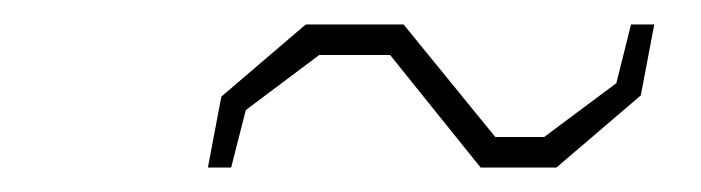

<svg xmlns="http://www.w3.org/2000/svg" viewBox="-20 -452 573 157"><path d="M150 -315 161 -373 230 -432H310L385 -340H425L484 -384L496 -432H515L504 -374L435 -315H373L299 -407H241L181 -362L169 -315Z"/></svg>

Font: Tomorrow Thin
Style: Italic
Weight: 250
Italic angle: -10°
Designer: Tony de Marco, Monica Rizzolli
Foundry: Just in Type
Version: Version 2.002